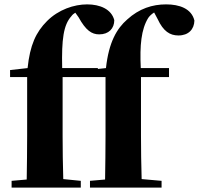

<svg xmlns="http://www.w3.org/2000/svg" viewBox="-20 -857 908 877"><path d="M459 0H718V-31L627 -39C625 -106 624 -172 624 -238V-505H752V-546H623C618 -650 625 -723 657 -775C663 -784 673 -793 684 -800L700 -770C726 -714 756 -695 795 -695C841 -695 867 -723 868 -763C855 -818 799 -837 739 -837C676 -837 616 -818 561 -768C514 -727 477 -665 464 -546L427 -542V-546H264C261 -678 270 -743 306 -783C311 -790 317 -795 324 -799L339 -778C372 -718 399 -700 433 -700C477 -700 502 -727 502 -765C489 -815 437 -837 378 -837C318 -837 247 -813 195 -761C144 -710 117 -651 106 -546L26 -537V-505H104V-238C104 -171 103 -104 102 -37L33 -31V0H349V-31L269 -39C267 -105 266 -172 266 -238V-495V-505H462V-238C462 -171 461 -104 460 -37L391 -31V0Z"/></svg>

Font: Noto Serif SC Black
Style: Regular
Weight: 900
Designer: Ryoko NISHIZUKA 西塚涼子 (kana & ideographs); Frank Grießhammer (Latin, Greek & Cyrillic); Wenlong ZHANG 张文龙 (bopomofo); San
Foundry: Adobe
Version: Version 2.001;hotconv 1.1.0;makeotfexe 2.6.0